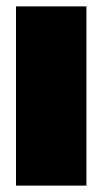

<svg xmlns="http://www.w3.org/2000/svg" viewBox="-20 -580 320 600"><path d="M30 0V-560H250V0Z"/></svg>

Font: Tektur Condensed Black
Style: Regular
Weight: 900
Width: 3
Designer: Adam Jagosz
Foundry: Adam Jagosz
Version: Version 1.005;gftools[0.9.30]